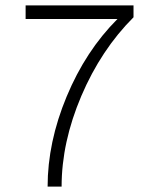

<svg xmlns="http://www.w3.org/2000/svg" viewBox="-20 -695 593 715"><path d="M157.3 0Q157.3 -165.1 228.2 -335.5Q299.1 -505.9 417.4 -624.2H75.4V-674.9H477.2V-630.7Q356.3 -509.8 282.8 -337.5Q209.4 -165.1 209.4 0H157.3Z"/></svg>

Font: Lohit Assamese
Style: Regular
Weight: 400
Version: Version 2.91.5